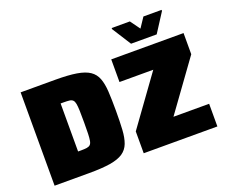

<svg xmlns="http://www.w3.org/2000/svg" viewBox="-139 -1110 1568 1330"><g transform="rotate(-20 645.0 -445.5)"><path d="M51 0V-688H306Q402 -688 462.5 -678Q523 -668 557 -645Q591 -622 606 -582.5Q621 -543 624.5 -484.5Q628 -426 628 -344Q628 -262 624.5 -203.5Q621 -145 606 -105.5Q591 -66 557 -43Q523 -20 462.5 -10Q402 0 306 0ZM285 -167H309Q334 -167 350 -169.5Q366 -172 375 -180.5Q384 -189 387.5 -208Q391 -227 392 -259.5Q393 -292 393 -343Q393 -395 392 -428Q391 -461 387.5 -480Q384 -499 375 -508Q366 -517 350 -519Q334 -521 309 -521H285ZM708 0V-161L968 -521H719V-688H1252V-532L988 -167H1251V0ZM885 -743 796 -883V-891H930L982 -819L1030 -891H1164V-883L1074 -743Z"/></g></svg>

Font: Saira Thin Black
Style: Regular
Weight: 900
Version: Version 1.101